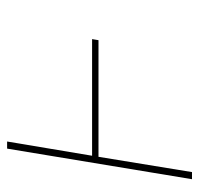

<svg xmlns="http://www.w3.org/2000/svg" viewBox="-30 -530 560 540"><g transform="rotate(-90 250.0 -260.0)"><path d="M16 0 102 -520H122L82 -281H410L407 -263H79L36 0Z"/></g></svg>

Font: Iosevka Term Curly Th Obl
Style: Regular
Weight: 100
Italic angle: -9°
Designer: Belleve Invis
Foundry: Belleve Invis
Version: Version 32.3.0